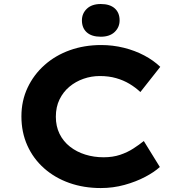

<svg xmlns="http://www.w3.org/2000/svg" viewBox="-20 -942 903 972"><path d="M490.1 10Q404.2 10 331.1 -15.8Q257.9 -41.6 203.2 -90.1Q148.4 -138.7 118.4 -205.5Q88.4 -272.3 88.4 -352.9Q88.4 -431.7 119.6 -497.9Q150.7 -564 205.6 -612.8Q260.4 -661.6 333.6 -687.8Q406.8 -714 492.4 -714Q551.2 -714 607.2 -700.1Q663.1 -686.2 710.3 -661.2Q757.5 -636.2 791.3 -603.6L690.6 -476Q666.2 -499.1 635.6 -517.5Q605.1 -535.8 567.9 -546.4Q530.8 -557.1 485.2 -557.1Q442.3 -557.1 402.5 -543.1Q362.6 -529.1 331.3 -502.9Q300 -476.8 281.3 -438.5Q262.7 -400.3 262.7 -351.1Q262.7 -302.6 281.6 -264.2Q300.5 -225.9 334.4 -199.4Q368.4 -172.9 411.8 -159.4Q455.3 -145.8 504.4 -145.8Q551.1 -145.8 588.2 -158.3Q625.4 -170.8 655.2 -190.2Q685.1 -209.5 708 -228.1L789.2 -96.6Q761.4 -71 714.9 -46.5Q668.4 -22 610.6 -6Q552.8 10 490.1 10ZM490.1 -756.1Q444.2 -756.1 419.4 -778.1Q394.7 -800.2 394.7 -838.9Q394.7 -873.7 419.7 -897.7Q444.8 -921.7 490.1 -921.7Q536 -921.7 560.8 -899.7Q585.5 -877.7 585.5 -838.9Q585.5 -804.2 560.5 -780.1Q535.4 -756.1 490.1 -756.1Z"/></svg>

Font: Lexend Giga
Style: Regular
Weight: 400
Designer: Bonnie Shaver-Troup, Thomas Jockin
Foundry: Lexend
Version: Version 1.007